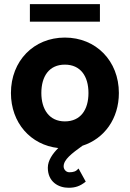

<svg xmlns="http://www.w3.org/2000/svg" viewBox="-20 -702 625 925"><path d="M124 -597.7H461.4V-682.1H124ZM32.7 -253.9C32.7 -110.4 127.4 -3.4 260.7 11.2C233.9 38.1 210.4 70.8 210.4 106C210.4 174.3 261.7 202.6 310.5 202.6C341.8 202.6 365.7 195.3 393.1 172.9L358.4 109.9C346.2 124 334 127.9 314 127.9C297.9 127.9 286.6 113.8 286.6 99.6C286.6 66.9 324.7 38.1 377.4 0C482.4 -33.7 552.7 -129.9 552.7 -253.9C552.7 -408.7 442.4 -521 292.5 -521C142.6 -521 32.7 -408.7 32.7 -253.9ZM179.2 -253.9C179.2 -334.5 216.8 -390.6 292.5 -390.6C368.2 -390.6 406.2 -334.5 406.2 -253.9C406.2 -173.3 368.2 -117.2 292.5 -117.2C216.8 -117.2 179.2 -175.8 179.2 -253.9Z"/></svg>

Font: Giphurs ExtraBold
Style: Regular
Weight: 800
Version: Version 1.000